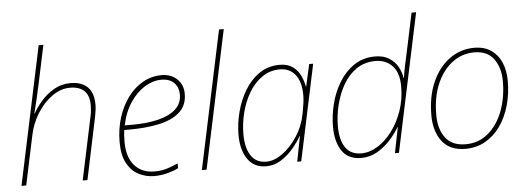

<svg xmlns="http://www.w3.org/2000/svg" viewBox="-50 -902 2885 1053"><g transform="rotate(-5 1392.5 -375.0)"><path d="M30 0 191 -760H217L174 -557Q165 -515 155 -471.5Q145 -428 135 -389H137Q154 -421 184 -455.5Q214 -490 255 -514Q296 -538 346 -538Q408 -538 440.5 -505.5Q473 -473 473 -410Q473 -380 465 -342L393 0H367L440 -345Q444 -362 445.5 -377Q447 -392 447 -406Q447 -462 419.5 -487.5Q392 -513 342 -513Q290 -513 242.5 -479Q195 -445 161 -390.5Q127 -336 114 -274L56 0Z M760 10Q716 10 676 -10Q636 -30 611.5 -74.5Q587 -119 587 -191Q587 -264 607 -327Q627 -390 662.5 -437.5Q698 -485 745.5 -511.5Q793 -538 848 -538Q900 -538 933 -506.5Q966 -475 966 -425Q966 -360 923 -323Q880 -286 808.5 -271Q737 -256 650 -256H618Q616 -244 615 -226.5Q614 -209 614 -191Q614 -106 654.5 -60.5Q695 -15 765 -15Q806 -15 838.5 -26.5Q871 -38 894 -48V-22Q872 -10 835.5 0Q799 10 760 10ZM623 -281H667Q746 -281 807.5 -296Q869 -311 904 -342.5Q939 -374 939 -424Q939 -462 915 -487.5Q891 -513 844 -513Q798 -513 753 -485.5Q708 -458 673 -406Q638 -354 623 -281Z M1023 0 1184 -760H1210L1049 0Z M1377 10Q1310 10 1275 -41Q1240 -92 1240 -175Q1240 -236 1256.5 -300Q1273 -364 1305.5 -418Q1338 -472 1386.5 -505Q1435 -538 1498 -538Q1542 -538 1570 -517.5Q1598 -497 1612 -466.5Q1626 -436 1631 -407H1633L1660 -528H1682L1570 0H1548L1575 -139H1573Q1556 -108 1527 -73.5Q1498 -39 1460 -14.5Q1422 10 1377 10ZM1380 -15Q1423 -15 1469 -48Q1515 -81 1551.5 -137.5Q1588 -194 1601 -264Q1607 -296 1610 -318.5Q1613 -341 1613 -361Q1613 -434 1582 -473.5Q1551 -513 1497 -513Q1442 -513 1399 -483Q1356 -453 1326.5 -403.5Q1297 -354 1282 -294Q1267 -234 1267 -175Q1267 -102 1295 -58.5Q1323 -15 1380 -15Z M1900 10Q1828 10 1794 -41Q1760 -92 1760 -174Q1760 -235 1776 -299Q1792 -363 1825 -417Q1858 -471 1907.5 -504.5Q1957 -538 2023 -538Q2070 -538 2101 -518Q2132 -498 2148.5 -468Q2165 -438 2169 -407H2171Q2176 -441 2183.5 -476.5Q2191 -512 2198 -543L2244 -760H2269L2108 0H2086L2114 -141H2112Q2092 -106 2060.5 -71.5Q2029 -37 1988.5 -13.5Q1948 10 1900 10ZM1903 -15Q1948 -15 1992.5 -42.5Q2037 -70 2073 -118Q2109 -166 2130.5 -228.5Q2152 -291 2152 -361Q2152 -438 2116 -475.5Q2080 -513 2022 -513Q1964 -513 1919.5 -483Q1875 -453 1846 -403Q1817 -353 1802 -293Q1787 -233 1787 -174Q1787 -99 1815.5 -57Q1844 -15 1903 -15Z M2474 10Q2388 10 2345.5 -45.5Q2303 -101 2303 -189Q2303 -294 2338 -372.5Q2373 -451 2433.5 -494.5Q2494 -538 2569 -538Q2624 -538 2661.5 -512.5Q2699 -487 2718 -442.5Q2737 -398 2737 -341Q2737 -270 2719 -206.5Q2701 -143 2667 -94.5Q2633 -46 2584 -18Q2535 10 2474 10ZM2477 -15Q2549 -15 2601.5 -59.5Q2654 -104 2682 -178Q2710 -252 2710 -342Q2710 -416 2674.5 -464.5Q2639 -513 2567 -513Q2500 -513 2446.5 -473Q2393 -433 2361.5 -360.5Q2330 -288 2330 -189Q2330 -110 2366.5 -62.5Q2403 -15 2477 -15Z"/></g></svg>

Font: Noto Sans Disp Thin
Style: Italic
Weight: 100
Italic angle: -12°
Designer: Monotype Design Team
Foundry: Monotype Imaging Inc.
Version: Version 2.000;GOOG;noto-source:20170915:90ef993387c0